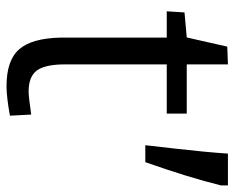

<svg xmlns="http://www.w3.org/2000/svg" viewBox="-84 -616 710 581"><g transform="rotate(90 270.5 -325.0)"><path d="M540.5 -660.2V-638.7Q516.6 -542 470.2 -410.2H418.9Q420.4 -424.3 430.2 -509.3Q439.9 -594.2 444.3 -660.2ZM240.7 9.8Q161.6 9.8 128.4 -28.8Q95.2 -67.4 93.3 -153.3V-475.1H13.7L17.1 -528.8L92.8 -535.6L120.6 -658.2L174.3 -660.2V-535.6H323.2V-475.1H174.3V-168Q174.3 -106.9 192.9 -82Q211.4 -57.1 256.3 -57.1Q272.5 -57.1 326.2 -64.9L329.6 -0.5Q271.5 9.8 240.7 9.8Z"/></g></svg>

Font: Oxygen-Regular
Style: Regular
Weight: 400
Designer: Vernon Adams
Foundry: Vernon Adams
Version: Version Release 0.2.3 webfont; ttfautohint (v0.93.3-1d66) -l